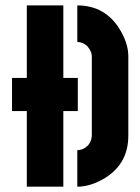

<svg xmlns="http://www.w3.org/2000/svg" viewBox="-20 -704 529 724"><path d="M25.4 -285.2V-410.2H81.1V-683.6H218.8V-410.2H273.4V-285.2H218.8V0H81.1V-285.2ZM271.5 0V-137.7Q293 -137.7 311.5 -155.3Q325.2 -170.9 326.2 -192.4V-491.2Q326.2 -510.7 309.6 -529.3Q293.9 -544.9 271.5 -545.9V-683.6Q379.9 -683.6 435.5 -586.9Q463.9 -537.1 463.9 -491.2V-192.4Q463.9 -81.1 365.2 -26.4Q316.4 0 271.5 0Z"/></svg>

Font: Post No Bills Colombo ExtraBold
Style: Regular
Weight: 800
Designer: Kosala Senevirathne, Siva Puranthara, Lasantha Premarathna, Tharique Azeez
Foundry: Mooniak
Version: Version 1.220 ; ttfautohint (v1.6)